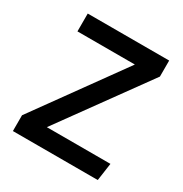

<svg xmlns="http://www.w3.org/2000/svg" viewBox="-130 -627 692 727"><g transform="rotate(30 216.0 -263.5)"><path d="M404 -457 129 -77H407L396 0H25V-69L299 -449H48V-527H404Z"/></g></svg>

Font: FiraGOUPP
Style: Medium
Weight: 400
Designer: bBox Type
Foundry: bBox Type GmbH
Version: Version 1.001